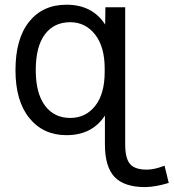

<svg xmlns="http://www.w3.org/2000/svg" viewBox="-20 -555 728 805"><path d="M129.9 -260.7Q129.9 -164.1 168.5 -112.3Q207 -60.5 274.4 -60.5Q338.9 -60.5 378.9 -110.8Q418.9 -161.1 418.9 -253.9V-267.6Q418.9 -359.4 378.4 -410.6Q337.9 -461.9 274.4 -461.9Q206.1 -461.9 168 -410.6Q129.9 -359.4 129.9 -260.7ZM44.9 -260.7Q44.9 -392.6 102.1 -463.9Q159.2 -535.2 258.8 -535.2Q367.2 -535.2 420.9 -452.1L421.9 -524.4H504.9V50.8Q504.9 108.4 524.9 132.3Q544.9 156.2 595.7 156.2Q627.9 156.2 669.9 139.6L687.5 211.9Q633.8 228.5 588.9 229.5Q501 229.5 460.4 187Q419.9 144.5 419.9 50.8V-70.3Q366.2 11.7 258.8 11.7Q161.1 11.7 103 -60.1Q44.9 -131.8 44.9 -260.7Z"/></svg>

Font: Gen Shin Gothic Regular
Style: Regular
Weight: 400
Designer: [Source Han Sans]
Ryoko NISHIZUKA  (kana & ideographs); Paul D. Hunt (Latin, Greek & Cyrillic); Wenlong ZHANG  (bopomofo
Version: Version 1.002.20150607